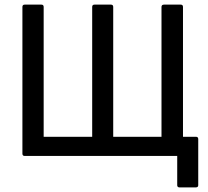

<svg xmlns="http://www.w3.org/2000/svg" viewBox="-20 -675 900 831"><path d="M756 136Q752 136 749.5 133.5Q747 131 747 127V0H87Q77 0 77 -10V-645Q77 -655 87 -655H159Q169 -655 169 -645V-83H379V-645Q379 -655 389 -655H460Q470 -655 470 -645V-83H679V-645Q679 -655 690 -655H762Q772 -655 772 -645V-83H828Q833 -83 835.5 -80.5Q838 -78 838 -73V127Q838 131 835.5 133.5Q833 136 828 136Z"/></svg>

Font: Sofia Sans Semi Condensed Medium
Style: Regular
Weight: 500
Designer: Botio Nikoltchev, Ani Petrova
Foundry: lettersoup
Version: Version 4.100